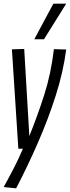

<svg xmlns="http://www.w3.org/2000/svg" viewBox="-23 -810 381 1047"><path d="M271 -542 338 -540Q322 -418 281.5 -290.5Q241 -163 185 -34.5Q129 94 65 217L-3 210Q26 158 52.5 106.5Q79 55 102 1H77L42 -541L109 -543L137 -68Q181 -177 218 -292Q255 -407 271 -542ZM164 -596 268 -790H338L217 -596Z"/></svg>

Font: Georama Condensed
Style: Italic
Weight: 400
Width: 3
Italic angle: -9°
Designer: Jean-Baptiste Levee
Foundry: Production Type
Version: Version 1.000